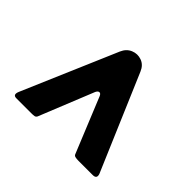

<svg xmlns="http://www.w3.org/2000/svg" viewBox="-107 -675 688 688"><g transform="rotate(45 237.5 -331.0)"><path d="M247 -339Q243 -349 236.5 -349Q230 -349 225 -339L141 -131Q138 -125 132 -124Q126 -123 117 -123H41Q22 -123 31 -145L185 -504Q195 -527 215.5 -535.5Q236 -544 257 -536.5Q278 -529 288 -505L443 -142Q450 -122 429 -122H357Q348 -122 341 -123.5Q334 -125 332 -131Z"/></g></svg>

Font: Libre Franklin ExtraBold
Style: Regular
Weight: 800
Designer: Pablo Impallari, Rodrigo Fuenzalida, Nhung Nguyen
Foundry: Impallari Type
Version: Version 3.000